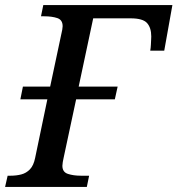

<svg xmlns="http://www.w3.org/2000/svg" viewBox="-41 -734 697 754"><path d="M-21 0 -11 -44H1Q23 -44 42.5 -49Q62 -54 76.5 -69Q91 -84 97 -114L145 -344H39L49 -394H156L200 -601Q202 -609 203.5 -617.5Q205 -626 205 -631Q205 -656 184 -663Q163 -670 133 -670H120L129 -714H636L604 -535H549Q551 -546 551.5 -557.5Q552 -569 552.5 -578Q553 -587 553 -591Q553 -625 536.5 -643.5Q520 -662 472 -662H325L268 -394H421L410 -344H258L209 -115Q207 -107 205.5 -97.5Q204 -88 204 -83Q204 -58 226 -51Q248 -44 276 -44H309L300 0Z"/></svg>

Font: ET Text
Style: Italic
Weight: 470
Italic angle: -12°
Designer: Monotype Design Team
Foundry: Monotype Imaging Inc.
Version: Version 2.009